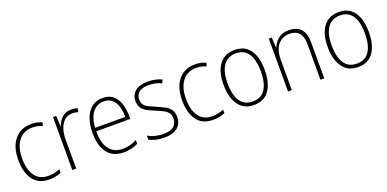

<svg xmlns="http://www.w3.org/2000/svg" viewBox="-11 -1166 3636 1804"><g transform="rotate(-20 1807.5 -264.5)"><path d="M269 10Q160 10 107 -63.5Q54 -137 54 -260Q54 -391 115 -465Q176 -539 282 -539Q342 -539 390 -516L380 -483Q356 -494 331 -499Q306 -504 282 -504Q193 -504 143 -439.5Q93 -375 93 -261Q93 -192 111.5 -139Q130 -86 169.5 -55.5Q209 -25 271 -25Q302 -25 331.5 -31.5Q361 -38 387 -49V-14Q364 -3 334 3.5Q304 10 269 10Z M680 -538Q716 -538 745 -528L738 -492Q724 -496 709.5 -498.5Q695 -501 679 -501Q632 -501 601 -472.5Q570 -444 553.5 -395.5Q537 -347 538 -288V0H499V-529H531L536 -424H538Q553 -468 588 -503Q623 -538 680 -538Z M997 -539Q1060 -539 1099 -506.5Q1138 -474 1156.5 -419Q1175 -364 1175 -297V-265H835Q834 -149 879.5 -87Q925 -25 1013 -25Q1053 -25 1085 -33Q1117 -41 1156 -61V-23Q1123 -7 1088.5 1.5Q1054 10 1012 10Q938 10 890 -24Q842 -58 819 -119Q796 -180 796 -262Q796 -341 818.5 -404Q841 -467 885.5 -503Q930 -539 997 -539ZM997 -505Q928 -505 885.5 -453Q843 -401 836 -299H1137Q1138 -358 1123 -405Q1108 -452 1077 -478.5Q1046 -505 997 -505Z M1596 -133Q1596 -67 1551.5 -28.5Q1507 10 1419 10Q1371 10 1332 0Q1293 -10 1268 -23V-64Q1300 -46 1339 -35.5Q1378 -25 1419 -25Q1492 -25 1525 -53.5Q1558 -82 1558 -133Q1558 -167 1541.5 -188Q1525 -209 1495.5 -224.5Q1466 -240 1427 -256Q1384 -273 1350.5 -290.5Q1317 -308 1297.5 -335Q1278 -362 1278 -407Q1278 -467 1322.5 -503Q1367 -539 1446 -539Q1487 -539 1523 -531Q1559 -523 1587 -509L1572 -476Q1547 -489 1513 -497Q1479 -505 1445 -505Q1385 -505 1350.5 -480Q1316 -455 1316 -407Q1316 -374 1331.5 -353.5Q1347 -333 1376 -319Q1405 -305 1444 -289Q1485 -271 1519.5 -253.5Q1554 -236 1575 -208Q1596 -180 1596 -133Z M1907 10Q1798 10 1745 -63.5Q1692 -137 1692 -260Q1692 -391 1753 -465Q1814 -539 1920 -539Q1980 -539 2028 -516L2018 -483Q1994 -494 1969 -499Q1944 -504 1920 -504Q1831 -504 1781 -439.5Q1731 -375 1731 -261Q1731 -192 1749.5 -139Q1768 -86 1807.5 -55.5Q1847 -25 1909 -25Q1940 -25 1969.5 -31.5Q1999 -38 2025 -49V-14Q2002 -3 1972 3.5Q1942 10 1907 10Z M2520 -265Q2520 -139 2469 -64.5Q2418 10 2314 10Q2213 10 2160.5 -64.5Q2108 -139 2108 -266Q2108 -395 2162 -467Q2216 -539 2317 -539Q2387 -539 2432 -504.5Q2477 -470 2498.5 -408.5Q2520 -347 2520 -265ZM2148 -266Q2148 -154 2188.5 -89.5Q2229 -25 2314 -25Q2401 -25 2441 -89Q2481 -153 2481 -265Q2481 -336 2464.5 -390Q2448 -444 2412 -474.5Q2376 -505 2317 -505Q2232 -505 2190 -442Q2148 -379 2148 -266Z M2859 -539Q2936 -539 2977 -495Q3018 -451 3018 -356V0H2980V-351Q2980 -431 2947.5 -468Q2915 -505 2856 -505Q2782 -505 2738 -454Q2694 -403 2694 -300V0H2656V-529H2686L2691 -426H2694Q2710 -470 2750 -504.5Q2790 -539 2859 -539Z M3561 -265Q3561 -139 3510 -64.5Q3459 10 3355 10Q3254 10 3201.5 -64.5Q3149 -139 3149 -266Q3149 -395 3203 -467Q3257 -539 3358 -539Q3428 -539 3473 -504.5Q3518 -470 3539.5 -408.5Q3561 -347 3561 -265ZM3189 -266Q3189 -154 3229.5 -89.5Q3270 -25 3355 -25Q3442 -25 3482 -89Q3522 -153 3522 -265Q3522 -336 3505.5 -390Q3489 -444 3453 -474.5Q3417 -505 3358 -505Q3273 -505 3231 -442Q3189 -379 3189 -266Z"/></g></svg>

Font: Noto Sans Khmer UI SemiCondensed ExtraLight
Style: Regular
Weight: 200
Width: 4
Designer: Danh Hong and the Monotype Design Team
Foundry: Monotype Imaging Inc.
Version: Version 2.002; ttfautohint (v1.8.4.7-5d5b)